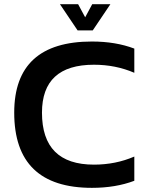

<svg xmlns="http://www.w3.org/2000/svg" viewBox="-20 -904 719 929"><path d="M629.9 -29.3Q539.6 4.9 424.8 4.9Q48.8 4.9 48.8 -358.9Q48.8 -703.1 424.8 -703.1Q539.6 -703.1 629.9 -668.9V-551.8Q539.6 -590.8 434.6 -590.8Q183.1 -590.8 183.1 -358.9Q183.1 -107.4 434.6 -107.4Q539.6 -107.4 629.9 -146.5ZM270 -883.8H357.9L392.1 -820.3L426.3 -883.8H514.2L428.7 -756.8H355.5Z"/></svg>

Font: Voltera
Style: Bold
Weight: 700
Designer: Bernd Montag
Version: Version 1.301